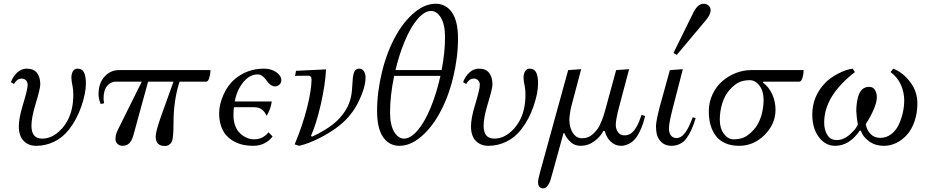

<svg xmlns="http://www.w3.org/2000/svg" viewBox="-20 -782 5034 1040"><path d="M39.1 -336.9Q51.3 -369.6 74.2 -389.9Q97.2 -410.2 125 -410.2Q162.1 -410.2 180.2 -387.2Q198.2 -364.3 198.2 -324.2Q198.2 -302.7 171.9 -215.8Q150.4 -145.5 150.4 -100.6Q150.4 -31.2 208 -31.2Q249 -31.2 284.9 -57.6Q320.8 -84 344.7 -127Q377 -185.1 377 -269.5Q377 -295.4 373.5 -312.5Q366.7 -344.2 366.7 -361.3Q366.7 -382.3 375.2 -396.2Q383.8 -410.2 399.9 -410.2Q424.8 -410.2 435.1 -389.6Q445.3 -369.1 445.3 -329.1Q445.3 -277.8 420.7 -206.1Q396 -134.3 353.5 -80.1Q319.3 -36.6 273.2 -14.4Q227.1 7.8 175.8 7.8Q136.2 7.8 110.4 -16.6Q82 -43.5 82 -97.7Q82 -141.1 102.5 -209Q129.9 -298.8 129.9 -322.3Q129.9 -337.4 120.6 -346.9Q111.3 -356.4 97.7 -356.4Q72.8 -356.4 55.7 -327.1Z M513.7 -270.5Q513.7 -330.6 545.9 -366.7Q578.1 -402.3 624 -402.3H1120.1Q1120.1 -381.3 1113.8 -360.6Q1107.4 -339.8 1096.7 -339.8H952.6Q919.9 -239.3 919.9 -116.2Q919.9 -32.2 910.2 -13.7Q897.9 8.8 873 8.8Q823.2 8.8 823.2 -43Q823.2 -69.3 853.5 -155.3L919.9 -339.8H782.2L702.1 -47.9Q694.3 -20.5 680.4 -6.3Q666.5 7.8 642.6 7.8Q627.4 7.8 616.5 -2.7Q605.5 -13.2 605.5 -28.3Q605.5 -54.2 619.1 -80.1L748 -339.8H606.4Q585.9 -339.8 568.8 -325Q551.8 -310.1 545.9 -288.1Q541 -271 541 -251Q541 -237.3 543.9 -222.7L525.4 -218.8Q513.7 -248 513.7 -270.5Z M1167 -167Q1167 -216.8 1190.7 -269.5Q1214.4 -322.3 1252.4 -354Q1319.8 -410.2 1409.7 -410.2Q1449.2 -410.2 1476.6 -390.9Q1503.9 -371.6 1503.9 -346.7Q1503.9 -333 1493.4 -323.5Q1482.9 -314 1469.7 -314Q1445.3 -314 1421.4 -349.1Q1400.4 -378.9 1376 -378.9Q1319.3 -378.9 1278.3 -308.6Q1260.3 -278.3 1251.5 -232.4H1452.1Q1446.3 -189.5 1423.8 -154.3Q1417 -173.3 1400.4 -187.3Q1383.8 -201.2 1356.4 -201.2H1247.1Q1244.6 -182.6 1244.6 -157.2Q1244.6 -129.4 1252.2 -106.4Q1259.8 -83.5 1271.7 -69.1Q1283.7 -54.7 1299.1 -44.9Q1314.5 -35.2 1328.6 -31.2Q1342.8 -27.3 1356.4 -27.3Q1403.8 -27.3 1434.6 -65.4L1456.5 -43Q1440.9 -21 1413.8 -6.6Q1386.7 7.8 1350.6 7.8Q1323.2 7.8 1298.3 2.7Q1273.4 -2.4 1249 -15.4Q1224.6 -28.3 1206.8 -47.6Q1189 -66.9 1178 -97.7Q1167 -128.4 1167 -167Z M1576.2 0Q1619.6 -104 1643.6 -199.7Q1667.5 -295.4 1667.5 -352.1Q1667.5 -372.1 1647.9 -372.1Q1602.1 -372.1 1578.1 -371.1L1583.5 -398.4L1746.1 -406.2Q1741.7 -321.8 1717.5 -216.1Q1693.4 -110.4 1664.6 -46.4L1669.9 -41.5Q1705.1 -57.1 1742.7 -80.3Q1780.3 -103.5 1806.6 -128.9Q1866.2 -187 1880.9 -255.9Q1887.2 -285.6 1889.6 -337.9Q1891.1 -373.5 1898.4 -391.8Q1905.8 -410.2 1925.3 -410.2Q1942.4 -410.2 1951.2 -396.2Q1960 -382.3 1960 -362.3Q1960 -309.1 1922.9 -232.7Q1885.7 -156.2 1820.3 -103.5Q1772 -64.9 1710.9 -34.2Q1649.9 -3.4 1600.6 7.8Z M2022.5 -181.2Q2022.5 -283.7 2049.6 -394.3Q2076.7 -504.9 2126 -591.8Q2169.4 -668.5 2225.8 -715.1Q2282.2 -761.7 2339.8 -761.7Q2395.5 -761.7 2428.2 -714.6Q2460.9 -667.5 2460.9 -572.8Q2460.9 -470.2 2433.8 -359.6Q2406.7 -249 2357.4 -162.1Q2314 -85.4 2257.6 -38.8Q2201.2 7.8 2143.6 7.8Q2087.9 7.8 2055.2 -39.3Q2022.5 -86.4 2022.5 -181.2ZM2092.8 -173.3Q2092.8 -105.5 2114.7 -68.4Q2136.7 -31.2 2168.9 -31.2Q2203.6 -31.2 2241.5 -75Q2279.3 -118.7 2312 -197.3Q2344.2 -274.9 2365.7 -371.1H2115.2Q2092.8 -265.1 2092.8 -173.3ZM2122.1 -402.3H2372.1Q2390.6 -498 2390.6 -580.6Q2390.6 -648.4 2368.7 -685.5Q2346.7 -722.7 2314.5 -722.7Q2279.8 -722.7 2241.9 -679Q2204.1 -635.3 2171.4 -556.6Q2142.1 -485.8 2122.1 -402.3Z M2488.3 -336.9Q2500.5 -369.6 2523.4 -389.9Q2546.4 -410.2 2574.2 -410.2Q2611.3 -410.2 2629.4 -387.2Q2647.5 -364.3 2647.5 -324.2Q2647.5 -302.7 2621.1 -215.8Q2599.6 -145.5 2599.6 -100.6Q2599.6 -31.2 2657.2 -31.2Q2698.2 -31.2 2734.1 -57.6Q2770 -84 2793.9 -127Q2826.2 -185.1 2826.2 -269.5Q2826.2 -295.4 2822.8 -312.5Q2815.9 -344.2 2815.9 -361.3Q2815.9 -382.3 2824.5 -396.2Q2833 -410.2 2849.1 -410.2Q2874 -410.2 2884.3 -389.6Q2894.5 -369.1 2894.5 -329.1Q2894.5 -277.8 2869.9 -206.1Q2845.2 -134.3 2802.7 -80.1Q2768.6 -36.6 2722.4 -14.4Q2676.3 7.8 2625 7.8Q2585.4 7.8 2559.6 -16.6Q2531.2 -43.5 2531.2 -97.7Q2531.2 -141.1 2551.8 -209Q2579.1 -298.8 2579.1 -322.3Q2579.1 -337.4 2569.8 -346.9Q2560.5 -356.4 2546.9 -356.4Q2522 -356.4 2504.9 -327.1Z M2894.5 204.1Q2894.5 189 2906.7 145.5L3057.6 -402.3L3127.9 -407.2L3075.2 -208Q3070.3 -189.5 3067.1 -165.8Q3064 -142.1 3064 -133.8Q3064 -91.3 3082.8 -62.3Q3101.6 -33.2 3131.8 -33.2Q3159.2 -33.2 3178 -45.4Q3196.8 -57.6 3214.8 -81.1Q3227.1 -96.7 3239 -127Q3251 -157.2 3256.8 -180.2L3317.4 -402.3L3387.7 -407.2L3333.5 -203.1Q3315.4 -133.8 3315.4 -106.4Q3315.4 -82 3328.1 -65.4Q3340.8 -48.8 3361.3 -48.8Q3384.3 -48.8 3399.9 -61Q3415.5 -73.2 3428.2 -95.7Q3441.4 -118.2 3455.1 -159.7L3474.6 -153.8Q3457.5 -81.1 3427.2 -38.6Q3411.1 -15.6 3388.4 -3.9Q3365.7 7.8 3343.8 7.8Q3312.5 7.8 3288.8 -14.2Q3265.1 -36.1 3255.9 -71.8L3249 -73.7Q3231.4 -40 3198.2 -16.1Q3165 7.8 3125 7.8Q3092.3 7.8 3069.8 -13.4Q3047.4 -34.7 3037.1 -60.5H3032.2L2970.7 162.1Q2964.4 185.1 2960 198.5Q2955.6 211.9 2945.6 225.1Q2935.5 238.3 2922.9 238.3Q2894.5 238.3 2894.5 204.1Z M3627.9 -495.1 3736.3 -714.8Q3759.8 -761.7 3791 -761.7Q3807.6 -761.7 3818.4 -751.5Q3829.1 -741.2 3829.1 -727.1Q3829.1 -702.1 3801.8 -670.4L3645.5 -484.4ZM3533.2 -97.7Q3533.2 -124 3553.2 -202.1L3608.4 -402.3L3678.7 -407.2L3621.6 -186Q3603.5 -115.2 3603.5 -85Q3603.5 -61 3614.7 -47.6Q3626 -34.2 3644.5 -34.2Q3673.3 -34.2 3697.8 -72.3Q3715.3 -100.1 3732.4 -147L3748 -142.1Q3728.5 -73.2 3696.3 -29.8Q3683.6 -12.7 3662.6 -2.4Q3641.6 7.8 3618.2 7.8Q3578.6 7.8 3556.6 -18.6Q3533.2 -43.5 3533.2 -97.7Z M3819.3 -178.7Q3819.3 -228 3839.4 -270.8Q3859.4 -313.5 3891.8 -341.8Q3924.3 -370.1 3965.1 -386.2Q4005.9 -402.3 4047.9 -402.3H4333Q4333 -381.3 4326.7 -360.6Q4320.3 -339.8 4309.6 -339.8H4114.7L4112.3 -335.4Q4147 -308.6 4163.8 -269.5Q4180.7 -230.5 4180.7 -187.5Q4180.7 -110.8 4121.8 -51.5Q4063 7.8 3983.4 7.8Q3939.5 7.8 3907 -7.1Q3874.5 -22 3855.7 -48.3Q3836.9 -74.7 3828.1 -107.2Q3819.3 -139.6 3819.3 -178.7ZM3878.9 -133.8Q3878.9 -86.9 3901.1 -57.1Q3923.3 -27.3 3953.6 -27.3Q3985.8 -27.3 4010 -37.8Q4034.2 -48.3 4062.5 -79.1Q4089.4 -108.9 4102.8 -152.3Q4116.2 -195.8 4116.2 -241.2Q4116.2 -288.1 4094 -317.9Q4071.8 -347.7 4041.5 -347.7Q4009.3 -347.7 3985.1 -337.2Q3960.9 -326.7 3932.6 -295.9Q3905.8 -266.1 3892.3 -222.7Q3878.9 -179.2 3878.9 -133.8Z M4379.9 -161.1Q4379.9 -260.3 4449.7 -333Q4475.6 -359.9 4518.6 -382.6Q4561.5 -405.3 4598.6 -410.2L4610.8 -391.6Q4444.3 -262.7 4444.3 -118.2Q4444.3 -77.1 4461.7 -50.3Q4479 -23.4 4511.7 -23.4Q4549.8 -23.4 4583 -53.2Q4602.1 -70.8 4610.6 -81.1Q4619.1 -91.3 4627 -108.4Q4624.5 -117.2 4621.3 -144Q4618.2 -170.9 4618.2 -179.7Q4618.2 -220.2 4627.9 -257.3Q4643.1 -311.5 4687.5 -311.5Q4709.5 -311.5 4719.5 -294.4Q4729.5 -277.3 4729.5 -255.9Q4729.5 -228.5 4712.4 -188.7Q4695.3 -148.9 4669.4 -109.4Q4675.3 -77.1 4695.6 -56.2Q4715.8 -35.2 4748 -35.2Q4781.2 -35.2 4807.6 -55.4Q4834 -75.7 4848.6 -107.7Q4863.3 -139.6 4870.6 -173.1Q4877.9 -206.5 4877.9 -237.8Q4877.9 -282.2 4859.6 -323.2Q4841.3 -364.3 4803.7 -391.6L4818.4 -410.2Q4870.6 -389.6 4909.9 -338.1Q4949.2 -286.6 4949.2 -222.2Q4949.2 -169.4 4933.8 -125Q4918.5 -80.6 4892.8 -52Q4867.2 -23.4 4835 -7.8Q4802.7 7.8 4768.6 7.8Q4720.2 7.8 4686.5 -17.3Q4652.8 -42.5 4643.6 -73.2L4637.7 -75.2Q4581.1 7.8 4503.4 7.8Q4451.2 7.8 4415.5 -39.3Q4379.9 -86.4 4379.9 -161.1Z"/></svg>

Font: Theano Modern
Style: Regular
Weight: 400
Designer: Alexey Kryukov
Version: Version 2.00